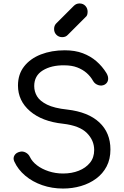

<svg xmlns="http://www.w3.org/2000/svg" viewBox="-20 -1081 719 1111"><path d="M345 10Q281 10 224.5 -9.5Q168 -29 126 -64.5Q84 -100 63 -146Q54 -165 63.5 -181.5Q73 -198 96 -203Q112 -207 128.5 -198.5Q145 -190 153 -173Q166 -146 194 -124.5Q222 -103 261.5 -90Q301 -77 345 -77Q395 -77 435.5 -93Q476 -109 500.5 -139Q525 -169 525 -213Q525 -269 482.5 -311.5Q440 -354 345 -365Q223 -378 153.5 -438Q84 -498 84 -586Q84 -651 119.5 -696.5Q155 -742 216.5 -766Q278 -790 355 -790Q414 -790 459 -773Q504 -756 538 -726.5Q572 -697 596 -658Q608 -638 605.5 -620Q603 -602 587 -592Q569 -582 549 -588.5Q529 -595 519 -612Q504 -639 481 -659Q458 -679 426.5 -691Q395 -703 352 -703Q277 -704 227.5 -673.5Q178 -643 178 -583Q178 -551 194.5 -523.5Q211 -496 252.5 -475.5Q294 -455 369 -447Q490 -433 554.5 -373Q619 -313 619 -216Q619 -160 597 -118Q575 -76 536.5 -47.5Q498 -19 448.5 -4.5Q399 10 345 10ZM340 -866Q320 -866 306.5 -879.5Q293 -893 293 -913Q293 -932 304 -944L407 -1047Q421 -1061 440 -1061Q461 -1061 474 -1047Q487 -1033 487 -1013Q487 -1004 484.5 -995.5Q482 -987 474 -981L372 -879Q360 -866 340 -866Z"/></svg>

Font: Comfortaa SemiBold
Style: Regular
Weight: 600
Designer: Johan Aakerlund
Foundry: Johan Aakerlund
Version: Version 3.104; ttfautohint (v1.8.1.43-b0c9)